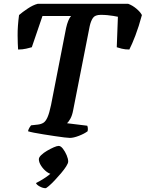

<svg xmlns="http://www.w3.org/2000/svg" viewBox="-20 -724 765 1008"><path d="M347 0Q340 0 318 -2.5Q296 -5 267 -9.5Q238 -14 209 -18.5Q180 -23 157.5 -27.5Q135 -32 127 -35Q130 -47 135 -54.5Q140 -62 143 -66L179 -70Q196 -72 208 -79.5Q220 -87 229.5 -108.5Q239 -130 248 -173L327 -577Q332 -599 338.5 -615Q345 -631 353 -640H203L147 -476Q137 -473 117.5 -468.5Q98 -464 75 -464Q73 -491 72.5 -538Q72 -585 80 -645Q97 -660 125.5 -679Q154 -698 178 -704H653Q675 -696 695.5 -679Q716 -662 725 -645Q709 -585 691 -538Q673 -491 659 -464Q637 -464 619 -468.5Q601 -473 593 -476L599 -636Q589 -638 574.5 -640.5Q560 -643 543.5 -644.5Q527 -646 509 -646Q479 -646 468 -630Q457 -614 451 -587L364 -145Q359 -118 349.5 -101Q340 -84 332 -77L438 -64Q440 -60 441 -52.5Q442 -45 440 -35Q423 -22 394.5 -11Q366 0 347 0ZM219 264Q205 264 188.5 255Q172 246 169 237Q187 228 204 217.5Q221 207 236 195.5Q251 184 260 172L254 190Q241 190 224.5 177.5Q208 165 196 146.5Q184 128 184 112Q184 102 196.5 90Q209 78 227 67.5Q245 57 262 49.5Q279 42 288 42Q299 42 310.5 57Q322 72 330 91Q338 110 338 124Q338 133 327.5 149.5Q317 166 300.5 185.5Q284 205 267 223Q250 241 236.5 252.5Q223 264 219 264Z"/></svg>

Font: Texturina Medium 12pt
Style: Bold Italic
Weight: 700
Italic angle: -11°
Version: Version 1.002